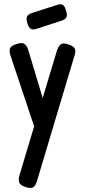

<svg xmlns="http://www.w3.org/2000/svg" viewBox="-20 -686 409 916"><path d="M98 205Q75 196 71 183Q67 170 74 146L252 -446Q261 -471 273.5 -476.5Q286 -482 310 -473Q334 -464 338 -451.5Q342 -439 334 -416L156 179Q148 204 135.5 209Q123 214 98 205ZM149 -65 30 -421Q23 -443 28 -455.5Q33 -468 57 -475Q81 -484 94 -478Q107 -472 115 -447L205 -147ZM150 -547Q135 -543 126 -549Q117 -555 111 -574Q104 -595 108.5 -606Q113 -617 132 -624L257 -664Q272 -668 281 -661.5Q290 -655 295 -636Q302 -615 297 -604Q292 -593 273 -587Z"/></svg>

Font: Fredoka Condensed
Style: Regular
Weight: 400
Width: 3
Designer: Ben Nathan
Foundry: Milena B. Brandão, Ben Nathan
Version: Version 2.001